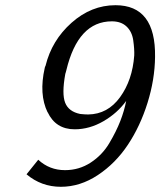

<svg xmlns="http://www.w3.org/2000/svg" viewBox="-20 -699 616 738"><path d="M152 -438Q152 -440 153 -442Q154 -444 155 -446Q179 -544 255 -611.5Q331 -679 424 -679Q579 -679 576 -480Q575 -393 547 -303.5Q519 -214 471.5 -142.5Q424 -71 356 -26Q288 19 214 19Q139 19 82 -29L127 -85Q170 -45 230 -45Q284 -45 328.5 -74Q373 -103 400 -148.5Q427 -194 442.5 -234Q458 -274 465 -311Q431 -264 377.5 -233Q324 -202 267 -202Q194 -202 163 -268V-267Q129 -337 152 -438ZM235 -429Q234 -426 233 -421.5Q232 -417 231 -415Q217 -338 230.5 -304Q244 -270 288 -261Q306 -259 319 -259Q394 -260 441.5 -325.5Q489 -391 496 -486Q497 -510 492 -545Q487 -578 466 -597.5Q445 -617 410 -617Q280 -617 235 -429Z"/></svg>

Font: Coval
Style: Light Italic
Weight: 300
Foundry: Context Ltd
Version: Version 001.000